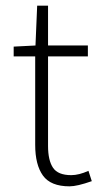

<svg xmlns="http://www.w3.org/2000/svg" viewBox="-20 -639 352 671"><path d="M27.8 -441.9V-476.1L104 -480L109.9 -619.1H147.9V-480H287.1V-441.9H147.9V-128.9Q147.9 -78.6 165.3 -52.7Q182.6 -26.9 229 -26.9Q255.9 -26.9 289.1 -42L300.8 -5.9Q249.5 12.2 223.1 12.2Q157.2 12.2 130.1 -25.4Q103 -63 103 -132.8V-441.9Z"/></svg>

Font: Source Sans Pro Light
Style: Regular
Weight: 300
Designer: Paul D. Hunt
Foundry: Adobe Systems Incorporated
Version: Version 2.020;PS 2.0;hotconv 1.0.86;makeotf.lib2.5.63406